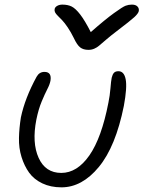

<svg xmlns="http://www.w3.org/2000/svg" viewBox="-20 -763 617 825"><path d="M546.9 -743.2Q563 -743.2 570.8 -734.9Q578.6 -726.6 576.2 -714.8Q573.7 -704.6 557.4 -689.5Q541 -674.3 480 -627.9Q458 -611.3 436.3 -592.8Q414.6 -574.2 405.8 -566.7Q397 -559.1 385.5 -554Q374 -548.8 359.9 -548.8Q337.9 -548.8 324.5 -559.3Q311 -569.8 296.9 -600.1Q284.7 -625 271 -645.3Q257.3 -665.5 247.3 -675.8Q237.3 -686 228.8 -694.6Q220.2 -703.1 216.8 -709.7Q213.4 -716.3 214.8 -724.1Q216.3 -732.4 225.8 -737.8Q235.4 -743.2 248 -743.2Q271.5 -743.2 288.1 -734.9Q304.7 -726.6 324.7 -700.7Q344.7 -674.8 370.1 -625Q431.6 -679.2 469.5 -706.5Q507.3 -733.9 520 -738.5Q532.7 -743.2 546.9 -743.2ZM244.1 42Q197.8 42 161.9 24.9Q126 7.8 105.2 -21Q84.5 -49.8 72.5 -88.4Q60.5 -127 61.5 -170.2Q62.5 -213.4 69.8 -258.8Q87.4 -341.8 137.2 -433.1Q148.9 -454.1 170.9 -454.1Q203.1 -454.1 196.8 -416Q193.8 -399.9 183.3 -379.9Q172.9 -359.9 159.2 -327.1Q145.5 -294.4 136.2 -249Q116.7 -149.4 146 -84.7Q175.3 -20 243.2 -20Q311.5 -20 364 -95.2Q416.5 -170.4 445.8 -321.8Q452.1 -352.5 454.6 -383.5Q457 -414.6 460 -429.2Q463.4 -443.4 469.7 -450.2Q476.1 -457 488.8 -457Q513.2 -457 520 -422.4Q526.9 -387.7 512.2 -308.1Q477.1 -133.3 404.8 -45.7Q332.5 42 244.1 42Z"/></svg>

Font: Shantell Sans Bouncy
Style: Italic
Weight: 300
Italic angle: -11.31°
Designer: Stephen Nixon, Anya Danilova, Shantell Martin
Foundry: Arrow Type
Version: Version 1.006;[9816181b4]